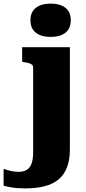

<svg xmlns="http://www.w3.org/2000/svg" viewBox="-98 -803 477 1066"><path d="M86 42V-428Q86 -438 80 -443.5Q74 -449 62 -452.5Q50 -456 35 -458L25 -460V-541H290V25Q290 86 273.5 127.5Q257 169 225.5 194.5Q194 220 147.5 231.5Q101 243 42 243Q-2 243 -34 237.5Q-66 232 -78 228V135Q-63 140 -41 145.5Q-19 151 5 151Q31 151 49 141Q67 131 76.5 107Q86 83 86 42ZM183 -598Q131 -598 101 -621.5Q71 -645 71 -691Q71 -736 101 -759.5Q131 -783 183 -783Q236 -783 265.5 -759.5Q295 -736 295 -691Q295 -645 265.5 -621.5Q236 -598 183 -598Z"/></svg>

Font: Roboto Serif ExtraBold
Style: Regular
Weight: 800
Designer: Greg Gazdowicz
Foundry: Commercial Type
Version: Version 1.008